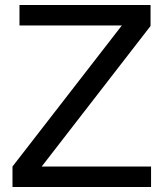

<svg xmlns="http://www.w3.org/2000/svg" viewBox="-20 -749 655 769"><path d="M583 -729V-645L147 -82H585V0H30V-82L468 -647H58V-729Z"/></svg>

Font: Autonym
Style: Regular
Weight: 500
Version: Version 1.0.20131126